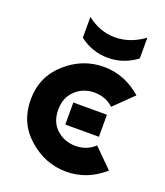

<svg xmlns="http://www.w3.org/2000/svg" viewBox="-141 -853 824 959"><g transform="rotate(20 271.5 -374.0)"><path d="M239.3 -327.1H418V-210H239.3Q239.3 -210 239.3 -327.1ZM322.8 9.8Q210.9 9.8 122.1 -68.8Q34.2 -146 34.2 -268.6Q34.2 -390.1 122.6 -468.8Q210.9 -546.9 322.8 -546.9Q434.6 -546.9 523.4 -468.3L423.8 -371.6Q382.3 -410.2 322.8 -410.2Q262.2 -410.2 221.2 -370.6Q180.7 -332 180.7 -268.6Q180.7 -202.6 221.2 -165.5Q263.7 -127 322.8 -127Q382.8 -127 424.3 -166.5L522.9 -68.4Q434.1 9.8 322.8 9.8ZM173.3 -757.8Q242.7 -704.1 322.3 -704.1Q402.3 -704.1 476.1 -757.8V-647.5Q406.7 -595.7 324 -595.7Q241.2 -595.7 173.3 -647.5Z"/></g></svg>

Font: Newest Shape
Style: Bold
Weight: 700
Designer: Wojciech Kalinowski "wmk69" (wmk69@o2.pl)
Foundry: Wojciech Kalinowski "wmk69" (wmk69@o2.pl)
Version: Version 1.0.0; 2022-02-24